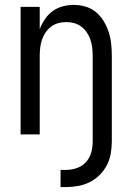

<svg xmlns="http://www.w3.org/2000/svg" viewBox="-20 -548 540 783"><path d="M227 215V145H248Q271 145 293 137.5Q315 130 330.5 113Q346 96 352 74Q358 52 358 29V-320Q358 -337 356 -353.5Q354 -370 349 -385.5Q344 -401 334.5 -415Q325 -429 312 -439Q299 -449 283 -453.5Q267 -458 250 -458Q233 -458 217 -453.5Q201 -449 188 -439Q175 -429 165.5 -415Q156 -401 151 -385.5Q146 -370 144 -353.5Q142 -337 142 -320V0H64V-520H142V-429Q150 -450 163 -469.5Q176 -489 194.5 -502.5Q213 -516 235.5 -522Q258 -528 280 -528Q305 -528 329 -521Q353 -514 371.5 -498.5Q390 -483 403 -461.5Q416 -440 423.5 -416.5Q431 -393 433.5 -368.5Q436 -344 436 -320V29Q436 54 431.5 79Q427 104 415.5 126Q404 148 386 166Q368 184 345.5 195Q323 206 298 210.5Q273 215 248 215Z"/></svg>

Font: Iosevka MaddieWtf
Style: Regular
Weight: 400
Monospace: yes
Designer: Belleve Invis
Foundry: Belleve Invis
Version: Version 31.3.0; ttfautohint (v1.8.3)